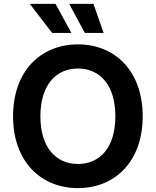

<svg xmlns="http://www.w3.org/2000/svg" viewBox="-20 -968 810 998"><path d="M385.3 9.8C576.7 9.8 721.7 -127.4 721.7 -363.3C721.7 -600.1 576.7 -737.3 385.3 -737.3C192.9 -737.3 47.9 -600.1 47.9 -363.3C47.9 -127.9 192.9 9.8 385.3 9.8ZM385.3 -115.7C269.5 -115.7 189.9 -203.1 189.9 -363.3C189.9 -524.4 269.5 -611.8 385.3 -611.8C500.5 -611.8 579.6 -524.4 579.6 -363.3C579.6 -202.6 500.5 -115.7 385.3 -115.7ZM420.9 -796.9H518.6L465.8 -947.8H339.8ZM251 -796.9H351.1L268.6 -947.8H134.8Z"/></svg>

Font: Raveo SemiBold
Style: Regular
Weight: 600
Designer: Jakub Foglar, Rasmus Andersson (Inter)
Foundry: Jakubfoglar.com
Version: Version 1.100;Glyphs 3.2.3 (3260)